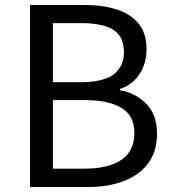

<svg xmlns="http://www.w3.org/2000/svg" viewBox="-20 -753 697 773"><path d="M101 0V-733H318Q393 -733 449.5 -715Q506 -697 538 -658Q570 -619 570 -554Q570 -518 557.5 -485.5Q545 -453 521 -429.5Q497 -406 463 -395V-390Q528 -378 570 -334Q612 -290 612 -215Q612 -143 576.5 -95.5Q541 -48 478.5 -24Q416 0 334 0ZM193 -422H302Q397 -422 438 -454Q479 -486 479 -542Q479 -607 435.5 -633.5Q392 -660 306 -660H193ZM193 -74H321Q415 -74 468 -109Q521 -144 521 -218Q521 -287 469 -318.5Q417 -350 321 -350H193Z"/></svg>

Font: Noto Sans KR Thin
Style: Regular
Weight: 400
Version: Version 2.004-H2;hotconv 1.0.118;makeotfexe 2.5.65603